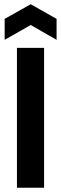

<svg xmlns="http://www.w3.org/2000/svg" viewBox="-20 -886 288 906"><path d="M60 0V-660H188V0ZM2 -698V-797L125 -866L247 -797V-698L125 -768Z"/></svg>

Font: Bricolage Grotesque 60pt SemiBold
Style: Regular
Weight: 600
Version: Version 1.001;gftools[0.9.33.dev8+g029e19f]